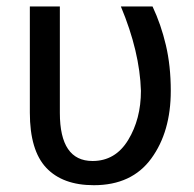

<svg xmlns="http://www.w3.org/2000/svg" viewBox="-20 -548 585 579"><path d="M263 10.5Q169 10.5 119.5 -42Q70 -94.5 70 -208.5V-528.5H160.5V-207.5Q160.5 -62.5 259 -62.5Q328 -62.5 366.5 -125.8Q405 -189 405 -274Q401.5 -392 344.5 -528.5H440Q465.5 -474.5 480.2 -412Q495 -349.5 495 -274Q495 -150.5 436.2 -70Q377.5 10.5 263 10.5Z"/></svg>

Font: Roberto Sans
Style: Regular
Weight: 400
Designer: Google (font) & Cristiano Sobral (main changes)
Version: Version 1.500; ttfautohint (v1.8.4.7-5d5b-dirty)